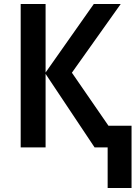

<svg xmlns="http://www.w3.org/2000/svg" viewBox="-20 -734 691 956"><path d="M581 -714 338 -372 520 -108H635V202H516V0H451L207 -366V0H83V-714H207V-373L447 -714Z"/></svg>

Font: Noto Sans SemiCondensed SemiBold
Style: Regular
Weight: 600
Width: 4
Designer: Monotype Design Team
Foundry: Monotype Imaging Inc.
Version: Version 2.013; ttfautohint (v1.8.4.7-5d5b)